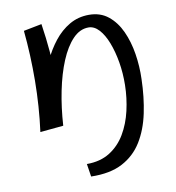

<svg xmlns="http://www.w3.org/2000/svg" viewBox="-80 -538 784 854"><g transform="rotate(-10 312.0 -111.0)"><path d="M263 244 254 186Q315 186 358 159Q401 132 428 86.5Q455 41 468 -15.5Q481 -72 482 -130Q483 -184 474.5 -234Q466 -284 450.5 -324Q435 -364 413.5 -387.5Q392 -411 366 -411Q327 -411 295 -377.5Q263 -344 239 -286.5Q215 -229 200 -155Q185 -81 180 0L120 -125Q123 -162 135.5 -207.5Q148 -253 169 -298.5Q190 -344 220 -382Q250 -420 289.5 -443Q329 -466 378 -466Q429 -466 464.5 -437.5Q500 -409 521.5 -362Q543 -315 552 -258Q561 -201 559 -144Q557 -63 542 8.5Q527 80 494 133.5Q461 187 405 216.5Q349 246 263 244ZM75 10Q90 -103 91 -219Q92 -335 81 -446L163 -462Q173 -396 178 -337.5Q183 -279 184.5 -225Q186 -171 184.5 -115.5Q183 -60 180 0Z"/></g></svg>

Font: Marhey Light
Style: Regular
Weight: 300
Designer: Nur Syamsi & Bustanul Arifin
Foundry: Namelatype
Version: Version 1.000